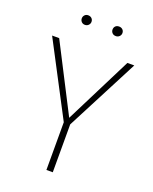

<svg xmlns="http://www.w3.org/2000/svg" viewBox="-156 -935 814 1021"><g transform="rotate(20 251.5 -424.5)"><path d="M271 -271V0H235V-270L19 -682H59L254 -302L445 -682H484ZM191 -822Q191 -811 183 -803Q175 -795 163 -795Q151 -795 143.5 -803Q136 -811 136 -822Q136 -833 143.5 -841Q151 -849 163 -849Q175 -849 183 -841.5Q191 -834 191 -822ZM366 -822Q366 -811 358 -803Q350 -795 338 -795Q325 -795 317.5 -803Q310 -811 310 -822Q310 -834 317.5 -841.5Q325 -849 338 -849Q350 -849 358 -841.5Q366 -834 366 -822Z"/></g></svg>

Font: FiraGO UltraLight
Style: Regular
Weight: 200
Designer: bBox Type
Foundry: bBox Type GmbH
Version: Version 1.001